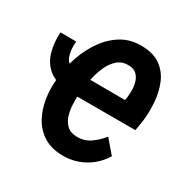

<svg xmlns="http://www.w3.org/2000/svg" viewBox="-130 -655 766 782"><g transform="rotate(30 252.5 -264.0)"><path d="M4.9 -420.4 79.1 -419.9Q75.2 -378.4 86.7 -348.4Q98.1 -318.4 144 -314.5L136.7 -233.4Q84.5 -236.8 54.4 -263.4Q24.4 -290 13.2 -331.5Q2 -373 4.9 -420.4ZM260.7 9.8Q208 8.8 172.6 -13.9Q137.2 -36.6 116.9 -73.5Q96.7 -110.4 89.6 -154.8Q82.5 -199.2 86.9 -244.1L88.9 -264.6Q93.8 -311 110.8 -359.9Q127.9 -408.7 157.2 -449.7Q186.5 -490.7 228 -515.4Q269.5 -540 324.7 -538.1Q377 -536.6 409.7 -512.7Q442.4 -488.8 458.5 -450.2Q474.6 -411.6 478 -366.9Q481.4 -322.3 476.6 -278.8L468.3 -228H135.3L150.4 -314L370.1 -313L372.6 -324.2Q375 -341.8 374.8 -361.8Q374.5 -381.8 368.9 -400.1Q363.3 -418.5 350.3 -430.4Q337.4 -442.4 314.9 -442.9Q282.7 -444.3 261.7 -426Q240.7 -407.7 227.5 -378.7Q214.4 -349.6 208 -318.8Q201.7 -288.1 198.7 -264.6L196.3 -245.1Q194.3 -223.1 195.1 -196.3Q195.8 -169.4 202.6 -144.8Q209.5 -120.1 226.3 -103.3Q243.2 -86.4 272.5 -85.4Q309.1 -84.5 336.7 -103.5Q364.3 -122.6 385.7 -149.9L438.5 -87.9Q419.4 -56.6 391.8 -34.4Q364.3 -12.2 330.6 -0.7Q296.9 10.7 260.7 9.8Z"/></g></svg>

Font: Roboto Condensed Medium
Style: Italic
Weight: 500
Italic angle: -12°
Designer: Christian Robertson
Foundry: Google
Version: Version 3.0; 2020